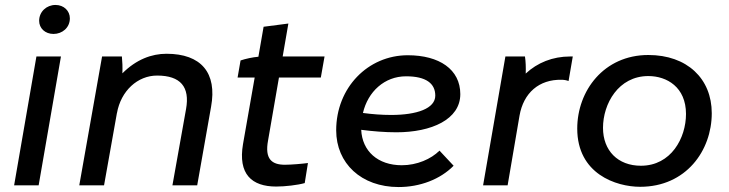

<svg xmlns="http://www.w3.org/2000/svg" viewBox="-20 -748 2942 775"><path d="M37 0H136L226 -520H127ZM196 -611C231 -611 262 -636 262 -674C262 -704 238 -728 204 -728C168 -728 138 -701 138 -664C138 -634 162 -611 196 -611Z M300 0H400L452 -292V-291C468 -382 536 -443 614 -443C709 -443 747 -397 731 -308L676 0H776L832 -317C857 -454 792 -531 652 -531C592 -531 530 -508 474 -452C475 -476 474 -501 472 -520H392Z M1095 5C1131 5 1182 -1 1210 -9L1223 -90C1202 -87 1155 -83 1130 -83C1077 -83 1048 -106 1062 -181L1106 -435H1275L1290 -520H1121L1144 -653L1044 -640L1023 -519C1000 -517 972 -511 951 -504L939 -435H1008L961 -167C940 -45 996 5 1095 5Z M1589 7C1675 7 1757 -24 1811 -79L1754 -140C1720 -106 1663 -81 1602 -81C1505 -81 1442 -138 1438 -224C1485 -218 1533 -214 1580 -214C1722 -214 1838 -266 1838 -368C1838 -468 1753 -525 1626 -525C1465 -525 1337 -394 1337 -222C1337 -89 1438 7 1589 7ZM1445 -292C1465 -378 1532 -440 1619 -440C1700 -440 1737 -411 1737 -362C1737 -310 1663 -284 1559 -284C1521 -284 1482 -287 1445 -292Z M1930 0H2029L2077 -281C2093 -373 2156 -428 2247 -426C2257 -426 2267 -424 2275 -421L2292 -520H2281C2211 -520 2149 -495 2102 -451C2103 -475 2102 -501 2099 -520H2020Z M2564 6C2749 6 2853 -140 2853 -291C2853 -431 2753 -526 2597 -526C2417 -526 2310 -381 2310 -229C2310 -46 2467 6 2564 6ZM2567 -79C2474 -79 2414 -140 2414 -232C2414 -329 2476 -441 2597 -441C2672 -441 2749 -396 2749 -288C2749 -191 2689 -79 2567 -79Z"/></svg>

Font: Fixel Display Medium
Style: Italic
Weight: 500
Italic angle: -10°
Designer: AlfaBravo + MacPaw
Foundry: Kyrylo Tkachov, Marchela Mozhyna, Serhii Makarenko, Maria Weinstein, Zakhar Kryvoshyya
Version: Version 1.210;Glyphs 3.2 (3217)